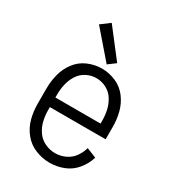

<svg xmlns="http://www.w3.org/2000/svg" viewBox="-187 -864 873 972"><g transform="rotate(30 250.0 -377.5)"><path d="M257 8Q214 8 173.5 -8.5Q133 -25 105.5 -59Q78 -93 67 -135Q56 -177 56 -220V-310Q56 -352 66.5 -393.5Q77 -435 103 -469.5Q129 -504 168.5 -521Q208 -538 250 -538Q292 -538 331.5 -521Q371 -504 397 -469.5Q423 -435 433.5 -393.5Q444 -352 444 -310V-237H118V-220Q118 -189 125 -158.5Q132 -128 150 -101.5Q168 -75 197 -61.5Q226 -48 257 -48Q287 -48 315.5 -61Q344 -74 362 -99Q380 -124 388 -153L445 -130Q433 -90 405.5 -56.5Q378 -23 338.5 -7.5Q299 8 257 8ZM118 -293H382V-310Q382 -340 375.5 -370Q369 -400 352.5 -426.5Q336 -453 308.5 -467.5Q281 -482 250 -482Q219 -482 191.5 -467.5Q164 -453 147.5 -426.5Q131 -400 124.5 -370Q118 -340 118 -310ZM259 -568 124 -724 176 -763 302 -600Z"/></g></svg>

Font: Iosevka SS01 Light
Style: Regular
Weight: 300
Monospace: yes
Designer: Belleve Invis
Foundry: Belleve Invis
Version: 2.3.3; ttfautohint (v1.8.3)